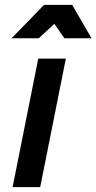

<svg xmlns="http://www.w3.org/2000/svg" viewBox="-20 -773 398 793"><path d="M252 -531 146 0H32L138 -531ZM162 -753H278L358 -615H246L204.5 -674.5L140 -615H28Z"/></svg>

Font: Argentum Sans
Style: Italic
Weight: 400
Italic angle: -11.3099°
Designer: Julieta Ulanovsky, Owen Earl, Rasmus Andersson, Cristiano Sobral
Foundry: The Argentum Sans Project Authors
Version: Version 3.131; ttfautohint (v1.8.4.7-5d5b-dirty)